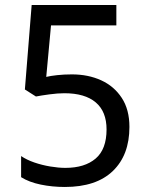

<svg xmlns="http://www.w3.org/2000/svg" viewBox="-20 -734 591 764"><path d="M238 10Q188 10 142 0.5Q96 -9 64 -29V-113Q86 -98 116.5 -87.5Q147 -77 180 -71.5Q213 -66 240 -66Q317 -66 360.5 -103Q404 -140 404 -219Q404 -290 361 -326.5Q318 -363 236 -363Q210 -363 176.5 -358.5Q143 -354 123 -350L79 -378L106 -714H443V-633H183L164 -428Q180 -432 207.5 -435Q235 -438 266 -438Q331 -438 382.5 -414.5Q434 -391 464.5 -344.5Q495 -298 495 -229Q495 -117 429 -53.5Q363 10 238 10Z"/></svg>

Font: lmalayalam25
Style: Book
Weight: 400
Designer: Jelle Bosma - Monotype Design Team
Foundry: Monotype Imaging Inc.
Version: Version 2.003